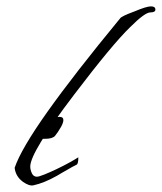

<svg xmlns="http://www.w3.org/2000/svg" viewBox="-20 -580 508 603"><path d="M85 2Q72 5 52 -9Q29 -26 26 -53Q46 -112 129 -229Q212 -346 357 -522Q361 -529 402 -544Q440 -560 454 -560Q468 -560 468 -550Q468 -541 452 -541Q435 -541 389 -495Q333 -441 213 -283Q75 -102 75 -57Q75 -47 80 -36Q85 -25 96 -25Q102 -25 119.5 -32Q137 -39 158 -49Q179 -59 198 -69.5Q217 -80 226 -86Q226 -66 221 -63Q213 -59 205.5 -55Q198 -51 190 -46Q183 -42 175 -37.5Q167 -33 159 -28Q118 -5 85 2ZM121 -144Q86 -144 98 -159Q102 -163 106 -168Q110 -173 114 -178Q118 -183 123 -188.5Q128 -194 133 -200Q149 -213 167 -213Q179 -213 179 -203Q179 -195 172 -182Q161 -163 153 -153.5Q145 -144 121 -144Z"/></svg>

Font: Whisper
Style: Regular
Weight: 400
Designer: Robert E. Leuschke
Foundry: Robert E. Leuschke
Version: Version 1.010; ttfautohint (v1.8.4.7-5d5b)